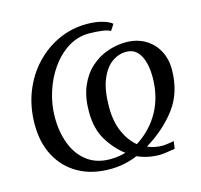

<svg xmlns="http://www.w3.org/2000/svg" viewBox="-109 -870 1048 1000"><g transform="rotate(-15 415.0 -370.0)"><path d="M365 11Q266.5 11 194.8 -29.8Q123 -70.5 84 -143.5Q45 -216.5 45 -313.5Q45 -408.5 76.2 -488.5Q107.5 -568.5 162.8 -627.2Q218 -686 289.5 -718.5Q361 -751 441.5 -751Q489 -751 524.8 -740.8Q560.5 -730.5 577 -716L555 -682.5Q545 -691 511.5 -695.8Q478 -700.5 441 -700.5Q379.5 -700.5 327.5 -668Q275.5 -635.5 237 -581Q198.5 -526.5 177.2 -459Q156 -391.5 156 -321.5Q156.5 -240.5 181.8 -176.8Q207 -113 256.8 -76Q306.5 -39 379 -39Q424 -39 463 -51Q410.5 -90 372.8 -152Q335 -214 335 -306.5Q335 -385 359 -441.8Q383 -498.5 423.2 -535Q463.5 -571.5 513.5 -589Q563.5 -606.5 615 -606.5Q673 -606 716.8 -580.5Q760.5 -555 785 -510.2Q809.5 -465.5 809.5 -408Q809 -285.5 746.2 -200.8Q683.5 -116 580 -53Q616 -36.5 662 -36.5Q670.5 -36.5 691.2 -39.5Q712 -42.5 722 -44.5L716.5 -4.5Q700 -1.5 673.8 2.2Q647.5 6 634 6Q569 6 514 -19Q480 -4.5 443.2 3.2Q406.5 11 365 11ZM532.5 -79Q613 -130 657.5 -210.5Q702 -291 702 -395Q702 -469 677.2 -513.2Q652.5 -557.5 603.5 -558Q562 -558.5 525.2 -532.2Q488.5 -506 465.5 -449.5Q442.5 -393 442.5 -302Q442.5 -225 467 -168.8Q491.5 -112.5 532.5 -79Z"/></g></svg>

Font: Merriweather Text Regular
Style: Italic
Weight: 400
Italic angle: -7.8°
Designer: Eben Sorkin
Foundry: Eben Sorkin
Version: Version 2.100; ttfautohint (v1.7.19-72a1) -l 8 -r 50 -G 200 